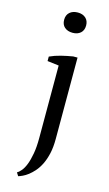

<svg xmlns="http://www.w3.org/2000/svg" viewBox="-132 -721 541 956"><g transform="rotate(15 139.0 -243.0)"><path d="M120.1 -395 61 -402.3V-425.3Q87.4 -437.5 118.2 -445.1Q148.9 -452.6 178.2 -457.5H200.7V-38.1Q200.7 4.4 193.4 36.9Q186 69.3 174.1 93.8Q162.1 118.2 147.2 135.3Q132.3 152.3 117.7 163.6Q103 174.8 89.8 180.9Q76.7 187 67.9 189.5L57.1 172.4Q67.4 167 78.6 153.6Q89.8 140.1 98.9 116.7Q107.9 93.3 114 59.3Q120.1 25.4 120.1 -21ZM87.4 -622.6Q87.4 -647 103 -660.9Q118.7 -674.8 144.5 -674.8Q169.9 -674.8 185.3 -660.9Q200.7 -647 200.7 -622.6Q200.7 -597.7 185.3 -584Q169.9 -570.3 144.5 -570.3Q118.7 -570.3 103 -584Q87.4 -597.7 87.4 -622.6Z"/></g></svg>

Font: PT Astra Serif
Style: Regular
Weight: 400
Designer: A.Korolkova, I. Chaeva
Foundry: ParaType Ltd
Version: Version 1.002